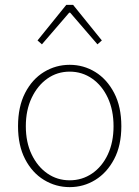

<svg xmlns="http://www.w3.org/2000/svg" viewBox="-20 -756 572 788"><path d="M266 12Q209 12 160.5 -17.5Q112 -47 83 -103Q54 -159 54 -238Q54 -318 83 -374.5Q112 -431 160.5 -460.5Q209 -490 266 -490Q323 -490 371 -460.5Q419 -431 448.5 -374.5Q478 -318 478 -238Q478 -159 448.5 -103Q419 -47 371 -17.5Q323 12 266 12ZM266 -16Q317 -16 358 -44Q399 -72 422.5 -122Q446 -172 446 -238Q446 -304 422.5 -354.5Q399 -405 358 -433.5Q317 -462 266 -462Q215 -462 174.5 -433.5Q134 -405 110 -354.5Q86 -304 86 -238Q86 -172 110 -122Q134 -72 174.5 -44Q215 -16 266 -16ZM152 -574 134 -590 252 -736H280L398 -590L380 -574L268 -704H264Z"/></svg>

Font: Source Sans 3 Variable
Style: Regular
Weight: 200
Designer: Paul D. Hunt
Foundry: Adobe Systems Incorporated
Version: Version 3.026